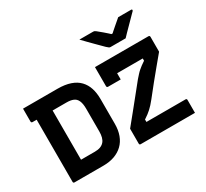

<svg xmlns="http://www.w3.org/2000/svg" viewBox="-180 -1223 1611 1500"><g transform="rotate(-30 625.0 -473.5)"><path d="M345 -700Q412 -700 460 -683.5Q508 -667 538 -635.5Q568 -604 582 -560.5Q596 -517 596 -462V-239Q596 -182 579.5 -137.5Q563 -93 531.5 -62.5Q500 -32 455.5 -16Q411 0 355 0Q333 0 302 0Q271 0 238 0Q205 0 174.5 0Q144 0 122.5 0Q101 0 94 0Q89 0 86 -3Q83 -6 83 -11Q83 -88 83 -165.5Q83 -243 83 -320.5Q83 -398 83 -475.5Q83 -553 83 -630H237L227 -608Q227 -581 227 -549.5Q227 -518 227 -492Q227 -444 227 -399Q227 -354 227 -310Q227 -266 227 -221Q227 -176 227 -128Q240 -128 264 -128Q288 -128 313 -128Q338 -128 352 -128Q382 -128 402.5 -136Q423 -144 436 -159Q449 -174 455 -196.5Q461 -219 461 -247V-453Q461 -476 458 -494Q455 -512 449 -525.5Q443 -539 433 -549Q424 -557 412.5 -562Q401 -567 386 -569.5Q371 -572 351 -572Q319 -572 279 -572Q239 -572 196.5 -572Q154 -572 115 -572Q76 -572 45 -572Q42 -572 39.5 -573.5Q37 -575 35.5 -577.5Q34 -580 34 -583Q34 -610 34 -641.5Q34 -673 34 -700Q65 -700 104.5 -700Q144 -700 187 -700Q230 -700 270.5 -700Q311 -700 345 -700ZM1181 0H691Q686 0 683 -3Q680 -6 680 -11V-146Q721 -196 761.5 -246Q802 -296 843 -347Q884 -398 926 -450Q941 -467 954 -481.5Q967 -496 980 -507Q993 -518 1006 -528Q1019 -538 1034 -547.5Q1049 -557 1066 -567L1040 -528V-598L1056 -572Q1022 -572 994.5 -572Q967 -572 944.5 -572Q922 -572 903 -572Q884 -572 867 -572Q850 -572 834 -572H799Q770 -572 748.5 -580.5Q727 -589 712 -605.5Q697 -622 690 -645.5Q683 -669 683 -700H1166Q1170 -700 1172 -698.5Q1174 -697 1175.5 -695Q1177 -693 1177 -689V-554Q1142 -512 1103 -465Q1064 -418 1022.5 -367Q981 -316 938 -261Q922 -241 908 -225.5Q894 -210 880.5 -198Q867 -186 853.5 -175.5Q840 -165 825 -155.5Q810 -146 793 -135L817 -171V-102L801 -128Q835 -128 867 -128Q899 -128 928 -128Q957 -128 984 -128Q1011 -128 1035.5 -128Q1060 -128 1081 -128H1170Q1175 -128 1178 -125Q1181 -122 1181 -117Q1181 -88 1181 -59Q1181 -30 1181 0ZM809 -516Q779 -516 752 -516Q725 -516 694 -516Q691 -516 688.5 -517.5Q686 -519 684.5 -521.5Q683 -524 683 -527Q683 -544 683 -566Q683 -588 683 -613Q683 -638 683 -660.5Q683 -683 683 -700Q733 -700 761 -689.5Q789 -679 799 -655.5Q809 -632 809 -592Q809 -582 809 -568Q809 -554 809 -540.5Q809 -527 809 -516ZM1003 -775Q989 -775 961.5 -775Q934 -775 907.5 -775Q881 -775 867 -775Q860 -775 854.5 -778.5Q849 -782 835 -795Q827 -803 810.5 -819.5Q794 -836 772.5 -857.5Q751 -879 728.5 -902Q706 -925 685 -947Q711 -947 745 -947Q779 -947 805 -947Q816 -947 820.5 -945Q825 -943 833 -937Q848 -925 876.5 -901Q905 -877 946 -838L894 -859Q911 -859 927.5 -859Q944 -859 960 -859L909 -836Q948 -873 979.5 -899.5Q1011 -926 1035 -947H1149Q1153 -947 1155.5 -946.5Q1158 -946 1159 -944.5Q1160 -943 1160 -940Q1160 -936 1157 -932Q1154 -928 1139 -914Q1126 -901 1108.5 -883Q1091 -865 1071.5 -845.5Q1052 -826 1034 -807.5Q1016 -789 1003 -775Z"/></g></svg>

Font: Recursive
Style: Bold
Weight: 700
Version: Version 1.085